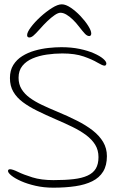

<svg xmlns="http://www.w3.org/2000/svg" viewBox="-20 -845 565 889"><path d="M226.5 24Q182.5 24 144.5 15.2Q106.5 6.5 77.8 -6.2Q49 -19 33 -32Q17 -45 17 -53.5Q17 -56 18 -57.8Q19 -59.5 21.2 -60.5Q23.5 -61.5 26 -61.5Q38 -61.5 63.5 -49Q89 -36.5 129.8 -23.8Q170.5 -11 227.5 -11Q281 -11 320.2 -15.5Q359.5 -20 385.2 -31.8Q411 -43.5 423.5 -64.2Q436 -85 436 -117.5Q436 -150 420.8 -174.8Q405.5 -199.5 378.2 -219.8Q351 -240 314.5 -257.8Q278 -275.5 236 -293.5Q191 -313 152.8 -331.8Q114.5 -350.5 86 -371.8Q57.5 -393 41.8 -420Q26 -447 26 -483.5Q26 -519 41.5 -544Q57 -569 83 -585.2Q109 -601.5 140.5 -610.5Q172 -619.5 204.2 -623Q236.5 -626.5 264 -626.5Q310.5 -626.5 348.8 -618.5Q387 -610.5 414.8 -598.2Q442.5 -586 457.5 -573.2Q472.5 -560.5 472.5 -550.5Q472.5 -548.5 471.5 -546.2Q470.5 -544 468.8 -542.5Q467 -541 464 -541Q455 -541 431.2 -555.2Q407.5 -569.5 367.5 -583.5Q327.5 -597.5 268.5 -597.5Q232 -597.5 196.2 -592.2Q160.5 -587 131 -574.5Q101.5 -562 83.8 -540.2Q66 -518.5 66 -485Q66 -455 79.8 -432.5Q93.5 -410 117.8 -392.2Q142 -374.5 174.8 -359Q207.5 -343.5 245 -328Q294.5 -307.5 336.5 -286.2Q378.5 -265 409.5 -240.8Q440.5 -216.5 457.8 -187.2Q475 -158 475 -122Q475 -79 457.5 -50.5Q440 -22 407.2 -5.8Q374.5 10.5 328.8 17.2Q283 24 226.5 24ZM116 -671.5Q105.5 -671.5 105.5 -682.5Q105.5 -695.5 123 -719Q140.5 -742.5 167 -766.8Q193.5 -791 220.5 -808Q247.5 -825 266 -825Q284.5 -825 307.8 -809.2Q331 -793.5 352.8 -770.5Q374.5 -747.5 388.5 -725.2Q402.5 -703 402.5 -690Q402.5 -684.5 400 -681.2Q397.5 -678 393.5 -678Q383.5 -678 373.5 -688.5Q363.5 -699 344.5 -723.5Q332 -740 317.2 -754.2Q302.5 -768.5 287.8 -777.2Q273 -786 260 -786Q249 -786 233 -775Q217 -764 199.2 -747Q181.5 -730 165 -711Q144.5 -688 134.5 -679.8Q124.5 -671.5 116 -671.5Z"/></svg>

Font: Gluten Thin Thin
Style: Regular
Weight: 250
Version: Version 1.300